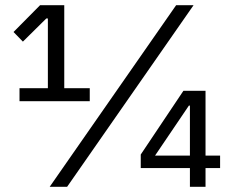

<svg xmlns="http://www.w3.org/2000/svg" viewBox="-20 -718 887 738"><path d="M55 -329V-379H164V-647H158L68 -558L32 -595L134 -698H227V-379H325V-329ZM171 0 657 -698H724L238 0ZM710 0V-72H521V-124L685 -369H770V-120H826V-72H770V0ZM710 -312H706L576 -120H710Z"/></svg>

Font: IBM Plex Sans Thai
Style: Regular
Weight: 400
Designer: Mike Abbink, Paul van der Laan, Pieter van Rosmalen, Ben Mitchell, Mark Frömberg
Foundry: Bold Monday
Version: Version 1.2